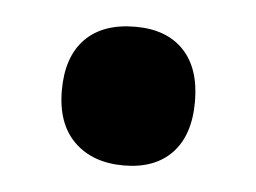

<svg xmlns="http://www.w3.org/2000/svg" viewBox="-29 -472 320 240"><g transform="rotate(5 131.5 -352.0)"><path d="M48 -352Q48 -394 70 -416.5Q92 -439 133 -439Q172 -439 193.5 -416.5Q215 -394 215 -352Q215 -310 193.5 -287.5Q172 -265 133 -265Q94 -265 71 -287.5Q48 -310 48 -352Z"/></g></svg>

Font: Noto Sans Myanmar UI ExtraCondensed ExtraBold
Style: Regular
Weight: 800
Width: 2
Designer: Monotype Design Team
Foundry: Monotype Imaging Inc.
Version: Version 2.103; ttfautohint (v1.8.4.7-5d5b)